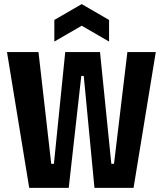

<svg xmlns="http://www.w3.org/2000/svg" viewBox="-20 -913 791 933"><path d="M122 0 14 -660H167L229 -117H242L297 -660H466L521 -117H534L599 -660H737L629 0H439L387 -544H375L314 0ZM244 -711V-816L377 -893L510 -816V-711L377 -788Z"/></svg>

Font: Bricolage Grotesque 10pt Condensed Bricolage Grotesque 10pt Condensed Regular
Style: Bold
Weight: 700
Width: 3
Designer: Mathieu Triay
Foundry: Atelier Triay
Version: Version 1.000; ttfautohint (v1.8.4.7-5d5b);gftools[0.9.32]